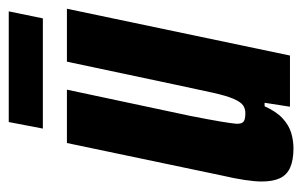

<svg xmlns="http://www.w3.org/2000/svg" viewBox="-146 -537 691 439"><g transform="rotate(-90 199.5 -317.5)"><path d="M80 8Q53 8 36 0.5Q19 -7 11.5 -23Q4 -39 4 -65Q4 -80 7.5 -103.5Q11 -127 18 -157L92 -510H214L154 -228Q145 -182 141 -158Q137 -134 136 -122Q136 -113 138.5 -109Q141 -105 146.5 -103.5Q152 -102 160 -102Q171 -102 178.5 -107.5Q186 -113 193 -129Q200 -145 207 -176.5Q214 -208 225 -260L278 -510H399L292 0H175L184 -58H176Q164 -31 148 -16.5Q132 -2 114.5 3Q97 8 80 8ZM125 -565 140 -643H393L377 -565Z"/></g></svg>

Font: Saira ExtraCondensed ExtraBold
Style: Italic
Weight: 800
Width: 2
Italic angle: -12°
Designer: Hector Gatti with collaboration of the Omnibus-Type team
Foundry: Omnibus-Type
Version: Version 1.101